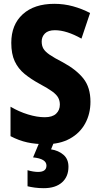

<svg xmlns="http://www.w3.org/2000/svg" viewBox="-20 -744 523 1004"><path d="M453 -212Q453 -149 425.5 -98.5Q398 -48 345.5 -19Q293 10 219 10Q166 10 122.5 0.5Q79 -9 35 -32V-186Q79 -160 126.5 -145.5Q174 -131 214 -131Q254 -131 273.5 -149.5Q293 -168 293 -197Q293 -217 284.5 -233Q276 -249 253.5 -265.5Q231 -282 188 -305Q142 -330 108.5 -357.5Q75 -385 57 -423.5Q39 -462 39 -520Q39 -615 99 -669.5Q159 -724 264 -724Q315 -724 362 -711Q409 -698 451 -676L406 -542Q328 -586 267 -586Q232 -586 215 -569Q198 -552 198 -527Q198 -505 207 -489.5Q216 -474 240 -457.5Q264 -441 309 -418Q379 -380 416 -333.5Q453 -287 453 -212ZM338 128Q338 180 304 210Q270 240 209 240Q183 240 161.5 237Q140 234 124 230V146Q155 155 179 155Q223 155 223 122Q223 86 153 79L186 0H262L247 37Q286 43 312 65.5Q338 88 338 128Z"/></svg>

Font: Noto Sans Lao Condensed ExtraBold
Style: Regular
Weight: 800
Width: 3
Designer: Monotype Design Team
Foundry: Monotype Imaging Inc.
Version: Version 2.003; ttfautohint (v1.8.4.7-5d5b)